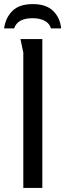

<svg xmlns="http://www.w3.org/2000/svg" viewBox="-27 -919 319 939"><path d="M73 -728H180V0H87V-662Q87 -663 83.5 -678Q80 -693 77 -709Q74 -725 73 -728ZM-7 -780Q0 -832 33.5 -865.5Q67 -899 134 -899Q199 -899 233 -865.5Q267 -832 272 -780H222Q216 -804 192 -817Q168 -830 132 -830Q59 -830 42 -780Z"/></svg>

Font: Rosario Light
Style: Regular
Weight: 300
Designer: Hector Gatti
Foundry: Omnibus Type
Version: Version 1.101; ttfautohint (v1.8.1.43-b0c9)